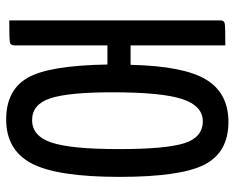

<svg xmlns="http://www.w3.org/2000/svg" viewBox="-89 -661 760 622"><g transform="rotate(90 291.0 -350.0)"><path d="M127 -393H190Q194 -566 238 -638Q282 -710 375 -710Q473 -710 513 -633Q553 -556 553 -357Q553 -155 509.5 -72.5Q466 10 367 10Q272 10 232 -59.5Q192 -129 189 -318H127V-17Q127 -4 117 -2Q107 0 46 0V-684Q46 -696 56 -698Q66 -700 127 -700ZM279 -334Q279 -192 298.5 -133Q318 -74 369 -74Q421 -74 442 -137.5Q463 -201 463 -355Q463 -507 444 -567Q425 -627 373 -627Q323 -627 301 -560.5Q279 -494 279 -334Z"/></g></svg>

Font: Yanone Kaffeesatz
Style: Regular
Weight: 400
Designer: Yanone (Cyrillic: Daniel Pouzeot)
Foundry: Yanone
Version: Version 1.003;PS 001.003;hotconv 1.0.88;makeotf.lib2.5.64775